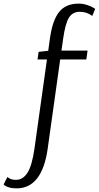

<svg xmlns="http://www.w3.org/2000/svg" viewBox="-102 -779 545 1059"><path d="M157 -451H105L111 -493L164 -499L174 -571Q188 -668 224.5 -713.5Q261 -759 332 -759Q356 -759 378.5 -751.5Q401 -744 412 -737L423 -730L407 -691Q377 -714 338 -714Q299 -714 278.5 -682Q258 -650 246 -563L237 -500H381L374 -451H230L161 41Q130 260 -11 260Q-35 260 -52.5 254.5Q-70 249 -76 244L-82 238L-61 197Q-45 213 -14 213Q25 213 50 173Q75 133 88 41Z"/></svg>

Font: Arsenal
Style: Italic
Weight: 400
Italic angle: -9.10001°
Designer: Andrij Shevchenko
Foundry: Stairsfor
Version: Version 2.001;PS 002.001;hotconv 1.0.88;makeotf.lib2.5.64775